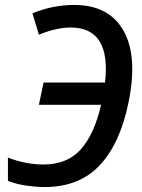

<svg xmlns="http://www.w3.org/2000/svg" viewBox="-20 -745 573 775"><path d="M160 10Q127 10 87.5 4.5Q48 -1 12 -15V-109Q47 -95 84 -88Q121 -81 155 -81Q252 -81 306.5 -142.5Q361 -204 388 -322H137L156 -412H404Q429 -634 265 -634Q209 -634 137 -605L111 -691Q192 -725 280 -725Q419 -725 478 -622Q537 -519 499 -333Q466 -168 383.5 -79Q301 10 160 10Z"/></svg>

Font: Noto Sans SemiCondensed Medium
Style: Italic
Weight: 500
Width: 4
Italic angle: -12°
Designer: Monotype Design Team
Foundry: Monotype Imaging Inc.
Version: Version 2.013; ttfautohint (v1.8.4.7-5d5b)